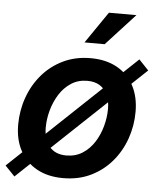

<svg xmlns="http://www.w3.org/2000/svg" viewBox="-62 -797 712 866"><g transform="rotate(5 294.0 -363.5)"><path d="M254.9 11.2Q185.5 11.2 135.7 -16.4Q85.9 -43.9 59.1 -94Q32.2 -144 32.2 -210.9Q32.2 -275.4 53.2 -334.5Q74.2 -393.6 113.5 -439.5Q152.8 -485.4 208.3 -512Q263.7 -538.6 332 -538.6Q401.4 -538.6 451.4 -511Q501.5 -483.4 528.1 -433.1Q554.7 -382.8 554.7 -315.4Q554.7 -251.5 533.9 -192.6Q513.2 -133.8 473.9 -87.9Q434.6 -42 379.4 -15.4Q324.2 11.2 254.9 11.2ZM260.3 -91.8Q302.2 -91.8 334 -112.3Q365.7 -132.8 387 -166.3Q408.2 -199.7 418.9 -239.5Q429.7 -279.3 429.7 -317.4Q429.7 -353.5 417.7 -380.1Q405.8 -406.7 382.8 -421.1Q359.9 -435.5 326.7 -435.5Q284.7 -435.5 253.2 -415Q221.7 -394.5 200.4 -361.1Q179.2 -327.6 168.2 -287.8Q157.2 -248 157.2 -209Q157.2 -155.3 183.8 -123.5Q210.4 -91.8 260.3 -91.8ZM35.6 22.9 -8.3 -22.9 551.3 -552.2 595.2 -505.9ZM297.9 -606.9 396 -750H520.5L389.2 -606.9Z"/></g></svg>

Font: Inter 24pt SemiBold
Style: Italic
Weight: 600
Italic angle: -9.3988°
Designer: Rasmus Andersson
Foundry: rsms
Version: Version 4.001;git-66647c0bb